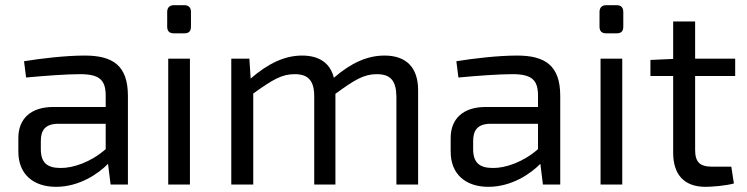

<svg xmlns="http://www.w3.org/2000/svg" viewBox="-20 -714 2891 743"><path d="M81 -414C155 -421 239 -427 290 -427C367 -427 389 -403 389 -343V-300H186C101 -300 51 -256 51 -180V-127C51 -39 110 9 197 9C286 9 360 -41 398 -80L408 0H475V-343C475 -461 416 -499 308 -499C235 -499 140 -488 73 -477ZM138 -168C138 -209 154 -233 201 -235H389V-137C333 -87 262 -63 214 -64C161 -64 138 -86 138 -137Z M653 -694C636 -694 627 -684 627 -668V-611C627 -593 636 -585 653 -585H693C711 -585 719 -593 719 -611V-668C719 -684 711 -694 693 -694ZM715 0V-487H631V0Z M945 -487H875V0H960V-352C1035 -406 1071 -427 1120 -427C1171 -427 1196 -404 1196 -341V0H1278V-351C1352 -405 1388 -427 1438 -427C1492 -427 1513 -401 1514 -341V0H1598V-365C1598 -453 1552 -499 1468 -499C1402 -499 1339 -471 1272 -413C1258 -470 1215 -499 1149 -499C1081 -499 1017 -468 950 -410Z M1754 -414C1828 -421 1912 -427 1963 -427C2040 -427 2062 -403 2062 -343V-300H1859C1774 -300 1724 -256 1724 -180V-127C1724 -39 1783 9 1870 9C1959 9 2033 -41 2071 -80L2081 0H2148V-343C2148 -461 2089 -499 1981 -499C1908 -499 1813 -488 1746 -477ZM1811 -168C1811 -209 1827 -233 1874 -235H2062V-137C2006 -87 1935 -63 1887 -64C1834 -64 1811 -86 1811 -137Z M2326 -694C2309 -694 2300 -684 2300 -668V-611C2300 -593 2309 -585 2326 -585H2366C2384 -585 2392 -593 2392 -611V-668C2392 -684 2384 -694 2366 -694ZM2388 0V-487H2304V0Z M2670 -420H2825V-487H2670V-631H2585V-486L2497 -482V-420H2585V-123C2585 -38 2628 9 2710 9C2734 9 2788 5 2820 -4L2810 -69H2736C2688 -69 2670 -87 2670 -134Z"/></svg>

Font: SnT
Style: Regular
Weight: 400
Designer: Natanael Gama
Version: Version 1.001;PS 001.001;hotconv 1.0.70;makeotf.lib2.5.58329